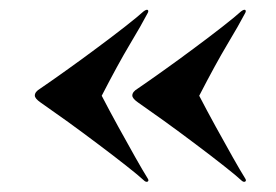

<svg xmlns="http://www.w3.org/2000/svg" viewBox="-20 -426 554 386"><path d="M50 -234Q50 -241.5 61 -248Q83 -263 113.5 -284.8Q144 -306.5 175.2 -329.8Q206.5 -353 231.8 -372.8Q257 -392.5 268.5 -403Q274.5 -407.5 277 -406Q279.5 -404 276.5 -399Q264.5 -376 241 -336.8Q217.5 -297.5 184.5 -233.5Q199.5 -204.5 217.8 -171.2Q236 -138 252 -109.8Q268 -81.5 276.5 -68Q280 -63 277 -61Q273.5 -59 268.5 -64Q259.5 -72.5 234.5 -92.2Q209.5 -112 177.2 -136.2Q145 -160.5 113.8 -183Q82.5 -205.5 61.5 -220Q50 -228 50 -234ZM246 -234Q246 -241.5 257 -248Q279 -263 309.5 -284.8Q340 -306.5 371.2 -329.8Q402.5 -353 427.8 -372.8Q453 -392.5 464.5 -403Q470.5 -407.5 473 -406Q475.5 -404 472.5 -399Q460.5 -376 437 -336.8Q413.5 -297.5 380.5 -233.5Q395.5 -204.5 413.8 -171.2Q432 -138 448 -109.8Q464 -81.5 472.5 -68Q476 -63 473 -61Q469.5 -59 464.5 -64Q455.5 -72.5 430.5 -92.2Q405.5 -112 373.2 -136.2Q341 -160.5 309.8 -183Q278.5 -205.5 257.5 -220Q246 -228 246 -234Z"/></svg>

Font: Fraunces 144pt
Style: Bold
Weight: 700
Version: Version 1.000;[b76b70a41]